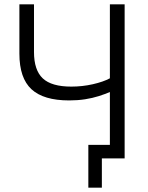

<svg xmlns="http://www.w3.org/2000/svg" viewBox="-20 -730 684 885"><path d="M486.5 0V-305.8Q463.7 -296.1 435 -286.9Q406.4 -277.8 372.1 -272.4Q337.9 -267.1 298.8 -267.1Q181.1 -267.1 125.2 -318.5Q69.4 -370 69.4 -482.4V-710H136.7V-490Q136.7 -406.8 177.1 -368.8Q217.6 -330.8 308.8 -330.8Q359.5 -330.8 408.1 -341.8Q456.7 -352.9 486.5 -369.1V-710H554.5V0ZM449.5 135H387.2V-62.3H526.6V0H449.5Z"/></svg>

Font: Raleway Thin
Style: Regular
Weight: 100
Designer: Matt McInerney, Pablo Impallari, Rodrigo Fuenzalida
Foundry: Matt McInerney, Pablo Impallari, Rodrigo Fuenzalida
Version: Version 4.026